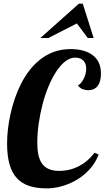

<svg xmlns="http://www.w3.org/2000/svg" viewBox="-20 -1020 575 1056"><path d="M414.1 -1000H435.1L495.1 -811H462.9L402.8 -891.1L246.1 -811H202.1ZM73.2 -39.6Q45.9 -68.8 32.5 -116Q19 -163.1 19 -230Q19 -305.7 36.6 -387.7Q57.1 -482.9 95.2 -558.1Q139.6 -645.5 203.1 -694.3Q275.4 -750 368.2 -750Q442.9 -750 486.8 -718.8Q535.2 -684.6 535.2 -616.2Q535.2 -573.2 519.5 -550.3Q501 -523.9 464.8 -523.9Q449.7 -523.9 435.3 -529.3Q420.9 -534.7 408.2 -549.8Q417 -554.2 425.3 -563.7Q433.6 -573.2 439.9 -585.9Q454.1 -614.3 454.1 -642.1Q454.1 -668.9 440.4 -684.6Q424.3 -703.1 393.1 -703.1Q366.2 -703.1 340.1 -683.3Q314 -663.6 290 -627.4Q267.1 -592.8 247.6 -546.4Q228 -500 214.4 -447.8Q200.7 -395 192.9 -340.3Q185.1 -285.6 185.1 -235.8Q185.1 -198.7 190.7 -170.9Q196.3 -143.1 209 -123.5Q236.8 -80.1 305.2 -80.1Q363.8 -80.1 414.1 -106.2Q464.4 -132.3 500 -180.2L522.9 -169.9Q503.9 -122.1 470.5 -86.2Q437 -50.3 395 -26.9Q356.4 -5.4 315.4 5.4Q274.4 16.1 237.8 16.1Q181.2 16.1 140.6 2.7Q100.1 -10.7 73.2 -39.6Z"/></svg>

Font: Pattaya
Style: Regular
Weight: 400
Designer: Pablo Impallari / Thai characters Designed by Thanarat Vachiruckul and Suppakit Chalermlarp
Foundry: Pablo Impallari
Version: Version 2.000